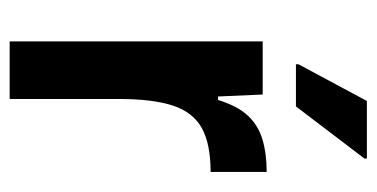

<svg xmlns="http://www.w3.org/2000/svg" viewBox="-206 -554 760 387"><g transform="rotate(90 173.5 -360.0)"><path d="M63 0V-510H170L174 -420H181Q193 -459 212.5 -480Q232 -501 260.5 -509.5Q289 -518 326 -518V-405Q270 -405 238 -387.5Q206 -370 192.5 -329.5Q179 -289 179 -219V0ZM109 -577V-582L183 -720H299V-715L194 -577Z"/></g></svg>

Font: Saira SemiCondensed SemiBold
Style: Regular
Weight: 600
Width: 4
Designer: Hector Gatti with collaboration of the Omnibus-Type team
Foundry: Omnibus-Type
Version: Version 1.101